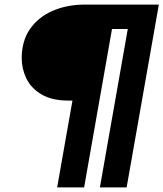

<svg xmlns="http://www.w3.org/2000/svg" viewBox="-20 -720 715 840"><path d="M230 100 297 -280H279Q207 -280 161.5 -307Q116 -334 95.5 -376.5Q75 -419 75 -465Q75 -540 110.5 -592Q146 -644 209 -672Q272 -700 353 -700H675L534 100H417L539 -593H470L348 100Z"/></svg>

Font: DM Sans 11pt ExtraBold
Style: Italic
Weight: 800
Italic angle: -10°
Version: Version 4.004;gftools[0.9.30]